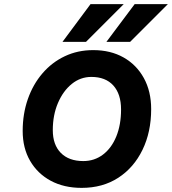

<svg xmlns="http://www.w3.org/2000/svg" viewBox="-20 -903 834 931"><path d="M794 -883 611 -700H496L633 -883ZM580 -883 397 -700H283L419 -883ZM90 -268Q90 -351 115 -422.5Q140 -494 186 -547.5Q232 -601 294.5 -630.5Q357 -660 432 -660Q516 -660 579 -624.5Q642 -589 677.5 -524.5Q713 -460 713 -374Q713 -263 671 -176.5Q629 -90 553.5 -41Q478 8 376 8Q290 8 226 -26.5Q162 -61 126 -123Q90 -185 90 -268ZM567 -372Q567 -447 529.5 -488.5Q492 -530 423 -530Q370 -530 328 -496Q286 -462 261 -403.5Q236 -345 236 -272Q236 -201 275 -161.5Q314 -122 384 -122Q438 -122 479.5 -153.5Q521 -185 544 -241.5Q567 -298 567 -372Z"/></svg>

Font: Overused Grotesk
Style: Bold Italic
Weight: 700
Italic angle: -10°
Version: Version 0.003